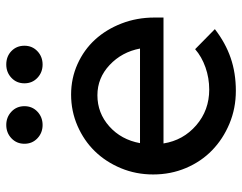

<svg xmlns="http://www.w3.org/2000/svg" viewBox="-100 -664 773 613"><g transform="rotate(-90 286.5 -357.5)"><path d="M36 0ZM500 -58Q456 -24 408 -7.5Q360 9 303 9Q247 9 198 -11.5Q149 -32 113 -67Q77 -102 56.5 -150.5Q36 -199 36 -255Q36 -310 56 -358Q76 -406 110 -441Q144 -476 191 -496.5Q238 -517 291 -517Q343 -517 388.5 -496.5Q434 -476 466.5 -440.5Q499 -405 518 -356Q537 -307 537 -251V-222H135Q145 -159 193 -117.5Q241 -76 307 -76Q344 -76 378 -88Q412 -100 436 -121ZM289 -433Q232 -433 189.5 -395Q147 -357 136 -297H438Q427 -355 385.5 -394Q344 -433 289 -433ZM194 -608Q169 -608 151.5 -624.5Q134 -641 134 -666Q134 -691 151.5 -707.5Q169 -724 194 -724Q219 -724 236.5 -707.5Q254 -691 254 -666Q254 -641 236.5 -624.5Q219 -608 194 -608ZM387 -608Q362 -608 344.5 -624.5Q327 -641 327 -666Q327 -691 344.5 -707.5Q362 -724 387 -724Q413 -724 430 -707.5Q447 -691 447 -666Q447 -641 429.5 -624.5Q412 -608 387 -608Z"/></g></svg>

Font: Red Hat Display Medium
Style: Regular
Weight: 500
Designer: Pentagram / MCKL
Foundry: Pentagram / MCKL
Version: Version 1.005; Red Hat Display Medium